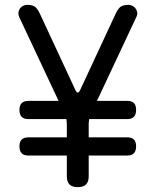

<svg xmlns="http://www.w3.org/2000/svg" viewBox="-20 -760 640 790"><path d="M300 10Q277 10 266 -1Q255 -12 255 -35V-120H97Q78 -120 69 -129.5Q60 -139 60 -158Q60 -177 69.5 -186Q79 -195 98 -195H255V-248Q255 -254 254.5 -259.5Q254 -265 253 -270H97Q78 -270 69 -279.5Q60 -289 60 -308Q60 -327 69.5 -336Q79 -345 98 -345H221L59 -690Q55 -700 56 -709Q57 -718 62 -725Q67 -732 75 -736Q83 -740 91 -740Q110 -740 121 -734Q132 -728 143 -706L290 -390Q295 -379 300 -379Q305 -379 310 -390L457 -706Q468 -728 479 -734Q490 -740 509 -740Q517 -740 525 -736Q533 -732 538 -725Q543 -718 544.5 -709Q546 -700 541 -690L379 -345H503Q522 -345 531 -336Q540 -327 540 -308Q540 -289 531 -279.5Q522 -270 503 -270H347Q346 -265 345.5 -259.5Q345 -254 345 -248V-195H503Q522 -195 531 -186Q540 -177 540 -158Q540 -139 531 -129.5Q522 -120 503 -120H345V-35Q345 -12 334 -1Q323 10 300 10Z"/></svg>

Font: Maple Mono NF
Style: Regular
Weight: 400
Monospace: yes
Designer: subframe7536
Version: Version 7.000